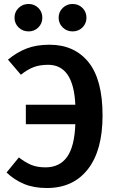

<svg xmlns="http://www.w3.org/2000/svg" viewBox="-20 -931 579 966"><path d="M496 -350Q496 -174 422 -79.5Q348 15 216 15Q150 15 101 -5.5Q52 -26 13 -63L75 -139Q107 -114 137 -101.5Q167 -89 209 -89Q280 -89 317.5 -141.5Q355 -194 359 -306H110V-404H359Q350 -605 222 -605Q181 -605 150 -593.5Q119 -582 85 -555L20 -631Q65 -668 114 -687Q163 -706 229 -706Q354 -706 425 -618.5Q496 -531 496 -350ZM193 -842Q193 -813 173 -793Q153 -773 124 -773Q94 -773 73.5 -793Q53 -813 53 -842Q53 -871 73.5 -891Q94 -911 124 -911Q153 -911 173 -891Q193 -871 193 -842ZM415 -842Q415 -813 395 -793Q375 -773 345 -773Q316 -773 295.5 -793Q275 -813 275 -842Q275 -871 295.5 -891Q316 -911 345 -911Q375 -911 395 -891Q415 -871 415 -842Z"/></svg>

Font: Fira Sans Medium
Style: Regular
Weight: 500
Designer: bBox Type GmbH & Carrois Corporate GbR & Edenspiekermann AG
Foundry: bBox Type GmbH & Carrois Corporate GbR & Edenspiekermann AG
Version: Version 4.301